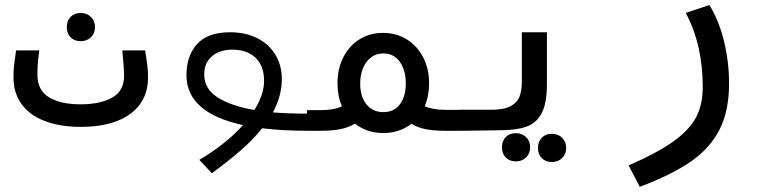

<svg xmlns="http://www.w3.org/2000/svg" viewBox="-20 -519 3040 762"><path d="M33.5 -212Q33.5 -238 35.5 -257Q37.5 -276 44 -319H136Q131 -283 129.8 -263.2Q128.5 -243.5 128.5 -222.5Q128.5 -160.5 174.5 -132.8Q220.5 -105 299.5 -105Q377.5 -105 425 -131.5Q472.5 -158 472.5 -219.5Q472.5 -232.5 471.2 -249.2Q470 -266 468 -289L465.5 -319H556Q563 -275 565.2 -254.8Q567.5 -234.5 567.5 -211.5Q567.5 -150 536 -106Q504.5 -62 444.5 -38.8Q384.5 -15.5 301 -15.5Q217.5 -15.5 157.2 -38.8Q97 -62 65.2 -106.2Q33.5 -150.5 33.5 -212ZM245 -411.5Q245 -436.5 260.2 -452Q275.5 -467.5 300 -467.5Q325 -467.5 341 -451.8Q357 -436 357 -411.5Q357 -387 341 -371.2Q325 -355.5 300 -355.5Q275.5 -355.5 260.2 -371Q245 -386.5 245 -411.5Z M944.5 -22.5Q720 -71 720 -221Q720 -297 762 -344Q804 -391 893.5 -391Q954 -391 1000.5 -367.8Q1047 -344.5 1072.8 -302.2Q1098.5 -260 1098.5 -204.5Q1098.5 -139 1063 -73Q1122 -68 1201.5 -68V0Q1102 0 1020.5 -10Q982.5 37.5 933 80Q883.5 122.5 821 168.5L771 115.5Q877 52.5 944.5 -22.5ZM989.5 -82.5Q1028 -143.5 1028 -198Q1028 -257.5 994.2 -289.8Q960.5 -322 900 -322Q871 -322 846 -311.2Q821 -300.5 805.8 -278.5Q790.5 -256.5 790.5 -224Q790.5 -165 845.5 -131.2Q900.5 -97.5 989.5 -82.5Z M1388.5 -28.5Q1364 -13 1331.5 -6.5Q1299 0 1255 0H1198.5V-82H1255Q1305.5 -82 1337 -97Q1319.5 -137.5 1319.5 -188Q1319.5 -246.5 1342.8 -292Q1366 -337.5 1407 -363Q1448 -388.5 1500 -388.5Q1552.5 -388.5 1594 -363Q1635.5 -337.5 1659.2 -292Q1683 -246.5 1683 -188Q1683 -138 1665.5 -97.5Q1698 -83 1748.5 -83H1802V0H1745.5Q1702 0 1669.8 -6.2Q1637.5 -12.5 1613 -28Q1590.5 -10 1562 -0.5Q1533.5 9 1501.5 9Q1436 9 1388.5 -28.5ZM1590.5 -187.5Q1590.5 -240 1566.8 -273.5Q1543 -307 1501.5 -307Q1473.5 -307 1452.8 -291.5Q1432 -276 1420.8 -248.8Q1409.5 -221.5 1409.5 -187.5Q1409.5 -136 1434.2 -105Q1459 -74 1501.5 -74Q1543.5 -74 1567 -105Q1590.5 -136 1590.5 -187.5Z M1801.5 -83.5H1931.5Q1980 -83.5 2006.2 -97.5Q2032.5 -111.5 2041.8 -135.5Q2051 -159.5 2051 -196V-391H2150.5V-183.5Q2150.5 -108.5 2129.5 -69.2Q2108.5 -30 2068.5 -16Q2028.5 -2 1962.5 -2L1893.5 -1L1801.5 0ZM1972 65.5Q1972 40.5 1987.2 25Q2002.5 9.5 2027 9.5Q2052 9.5 2068 25.2Q2084 41 2084 65.5Q2084 90 2068 105.8Q2052 121.5 2027 121.5Q2002.5 121.5 1987.2 106Q1972 90.5 1972 65.5ZM2115 68Q2115 43 2130.2 27.5Q2145.5 12 2170 12Q2195 12 2211 27.8Q2227 43.5 2227 68Q2227 92.5 2211 108.2Q2195 124 2170 124Q2145.5 124 2130.2 108.5Q2115 93 2115 68Z M2769 -172.5Q2769 -256 2752.8 -328.5Q2736.5 -401 2702 -468L2795.5 -499Q2833.5 -437.5 2853.5 -355Q2873.5 -272.5 2873.5 -187.5Q2873.5 -80 2836 -5.5Q2798.5 69 2722 122Q2645.5 175 2519 222.5L2475 137.5Q2592 86.5 2655.5 40Q2719 -6.5 2744 -56.2Q2769 -106 2769 -172.5Z"/></svg>

Font: JuliaMono Medium
Style: Italic
Weight: 500
Italic angle: -9°
Monospace: yes
Designer: cormullion
Foundry: corm
Version: Version 0.054; ttfautohint (v1.8.4)